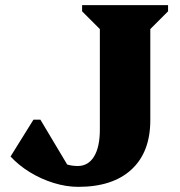

<svg xmlns="http://www.w3.org/2000/svg" viewBox="-20 -710 699 746"><path d="M284 16Q238 16 189 1Q140 -14 96 -41Q52 -68 21 -102L110 -245H137L260 -39H141V-207Q161 -133 194.5 -99Q228 -65 282 -65Q323 -65 345.5 -102Q368 -139 368 -207V-597L299 -666V-690H633V-666L564 -597V-243Q564 -119 491 -51.5Q418 16 284 16Z"/></svg>

Font: Platypi Light ExtraBold
Style: Regular
Weight: 800
Version: Version 1.200